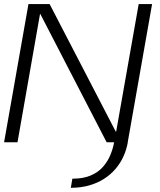

<svg xmlns="http://www.w3.org/2000/svg" viewBox="-23 -695 784 938"><path d="M323 222.5Q371.5 222.5 412 211Q452.5 199.5 484.8 179Q517 158.5 541 130.5Q565 102.5 580 69.5Q595 36.5 601.5 0H534.5Q529 31 516 62.5Q503 94 480 120.2Q457 146.5 420.5 162.2Q384 178 330.5 178ZM-3 0H62.5L172.5 -626.5H174L498 0H601L720 -675H654.5L544.5 -52H542.5L219.5 -675H116Z"/></svg>

Font: Anybody SemiExpanded Light
Style: Italic
Weight: 300
Width: 6
Italic angle: -10°
Version: Version 1.113;gftools[0.9.25]